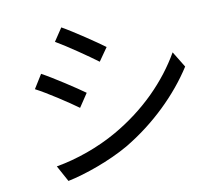

<svg xmlns="http://www.w3.org/2000/svg" viewBox="-85 -874 1170 1010"><g transform="rotate(-10 500.0 -369.0)"><path d="M521 -627C478 -659 363 -737 304 -770L258 -701C317 -667 424 -593 472 -557L521 -627ZM376 -408C332 -440 216 -516 157 -548L111 -474C171 -443 279 -372 328 -336L376 -408ZM531 -93C690 -187 824 -319 910 -454L858 -539C777 -398 650 -268 484 -173C383 -115 264 -73 154 -54L201 32C294 13 430 -35 531 -93Z"/></g></svg>

Font: Glow Sans SC Normal Book
Style: Regular
Weight: 500
Designer: Ryoko NISHIZUKA (kana, bopomofo & ideographs); Paul D. Hunt (Latin, Greek & Cyrillic); Sandoll Communications, Soo-young
Version: Version 0.93